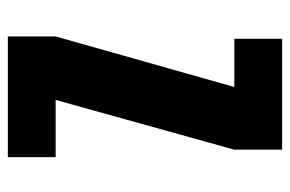

<svg xmlns="http://www.w3.org/2000/svg" viewBox="-145 -595 740 490"><g transform="rotate(90 225.0 -350.0)"><path d="M235 -122H381V0H73V-122L202 -578H79V-700H362V-578Z"/></g></svg>

Font: League Mono Condensed ExtraBold
Style: Regular
Weight: 800
Width: 1
Designer: Tyler Finck
Foundry: The League of Moveable Type / Tyler Finck
Version: Version 2.210